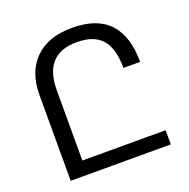

<svg xmlns="http://www.w3.org/2000/svg" viewBox="-128 -847 953 970"><g transform="rotate(-20 348.0 -362.0)"><path d="M89.8 0V-461.9Q89.8 -584 159.9 -654.1Q230 -724.1 359.9 -724.1Q494.1 -724.1 559.6 -653.1Q625 -582 625 -444.8H535.2Q535.2 -549.8 492.2 -598.9Q449.2 -647.9 356.9 -647.9Q270 -647.9 225.1 -599.9Q180.2 -551.8 180.2 -453.1V-76.2H627.9V0Z"/></g></svg>

Font: Kurinto Seri
Style: Regular
Weight: 400
Designer: Kurinto was developed by Clint Goss from a range of fonts that are compatible with the SIL Open Font License Version 1.1
Foundry: Clinton F. Goss
Version: Version 2.196; July 25, 2020